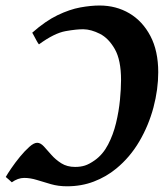

<svg xmlns="http://www.w3.org/2000/svg" viewBox="-40 -649 582 683"><path d="M227.1 -55.2Q246.6 -55.2 262 -60.1Q277.3 -64.9 297.4 -79.1Q326.2 -99.6 344.5 -134.8Q362.8 -169.9 372.8 -211.4Q382.8 -252.9 386.7 -293.2Q390.6 -333.5 390.6 -364.3Q390.6 -435.5 368.4 -474.4Q346.2 -513.2 315.2 -528.8Q284.2 -544.4 257.3 -544.9Q233.9 -545.4 193.6 -538.3Q153.3 -531.2 98.6 -491.2Q95.7 -494.1 90.6 -503.4Q85.4 -512.7 80.8 -521.7Q76.2 -530.8 74.7 -532.7Q121.6 -574.2 164.8 -595Q208 -615.7 245.8 -622.6Q283.7 -629.4 314 -629.4Q373 -629.4 420.2 -601.6Q467.3 -573.7 495.1 -520.8Q522.9 -467.8 522.9 -392.1Q522.9 -331.1 505.9 -266.8Q488.8 -202.6 455.6 -146Q422.4 -89.4 373.5 -49.3Q337.9 -20 293.9 -3.2Q250 13.7 198.2 13.7Q167.5 13.7 141.1 6.1Q114.7 -1.5 91.3 -8.8Q67.9 -16.1 45.9 -16.1Q23.9 -16.1 2 -0.5Q-2.4 -4.9 -9 -10.5Q-15.6 -16.1 -19.5 -19.5Q-13.2 -30.8 0.5 -50.8Q14.2 -70.8 31.2 -91.6Q48.3 -112.3 64.5 -126.7Q80.6 -141.1 92.3 -141.1Q104 -141.1 116 -128.2Q127.9 -115.2 142.8 -98.1Q157.7 -81.1 178.2 -68.1Q198.7 -55.2 227.1 -55.2Z"/></svg>

Font: Gentium Book Plus
Style: Bold Italic
Weight: 700
Italic angle: -8°
Designer: Victor Gaultney, Annie Olsen, Iska Routamaa, Becca Hirsbrunner
Foundry: SIL International
Version: Version 6.101